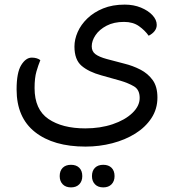

<svg xmlns="http://www.w3.org/2000/svg" viewBox="-20 -419 755 833"><path d="M52 -31Q52 -104 72 -136.5Q92 -169 118 -169Q130 -169 139.5 -166Q149 -163 155 -158Q146 -136 138 -108.5Q130 -81 130 -37Q130 56 190 97Q250 138 350 138Q415 138 468.5 120Q522 102 554 71.5Q586 41 586 6Q586 -30 561 -44.5Q536 -59 502 -69L420 -92Q365 -107 334 -133.5Q303 -160 303 -217Q303 -248 317 -280Q331 -312 359 -339Q387 -366 427.5 -382.5Q468 -399 521 -399Q560 -399 591.5 -386Q623 -373 641.5 -353Q660 -333 660 -311Q660 -296 650.5 -284Q641 -272 625 -264Q609 -287 583 -305.5Q557 -324 518 -324Q474 -324 442.5 -307.5Q411 -291 394.5 -266.5Q378 -242 378 -218Q378 -196 394 -184Q410 -172 443 -163L519 -143Q556 -134 589 -117Q622 -100 642.5 -71.5Q663 -43 663 4Q663 54 637 93.5Q611 133 567 160.5Q523 188 467 202.5Q411 217 351 217Q212 217 132 154Q52 91 52 -31ZM288 394Q265 394 252 380.5Q239 367 239 345Q239 322 252 309Q265 296 288 296Q311 296 324 309Q337 322 337 345Q337 367 324 380.5Q311 394 288 394ZM428 394Q405 394 392 380.5Q379 367 379 345Q379 322 392 309Q405 296 428 296Q451 296 464 309Q477 322 477 345Q477 367 464 380.5Q451 394 428 394Z"/></svg>

Font: Baloo Bhaijaan 2
Style: Regular
Weight: 400
Designer: Sanskriti Dholi, Noopur Datye and Ek Type
Foundry: Ek Type
Version: Version 1.701